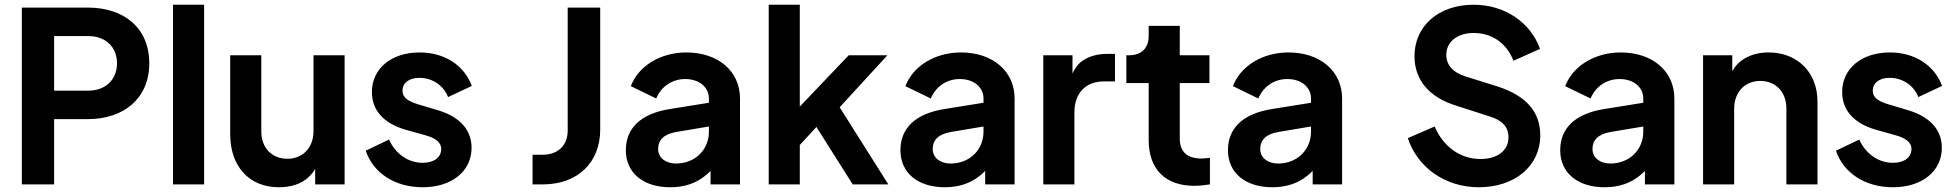

<svg xmlns="http://www.w3.org/2000/svg" viewBox="-20 -777 8242 809"><path d="M208 0V-275H350C501 -275 609 -362 609 -510C609 -660 502 -745 350 -745H72V0ZM208 -625H352C425 -625 473 -579 473 -510C473 -442 425 -395 352 -395H208Z M840 0V-757H709V0Z M1155 12C1194 12 1228 4 1257 -13C1278 -26 1295 -43 1308 -65V0H1432V-544H1301V-225C1301 -154 1255 -108 1191 -108C1125 -108 1081 -155 1081 -222V-544H950V-211C950 -78 1028 12 1155 12Z M1761 12C1884 12 1967 -56 1967 -154C1967 -231 1916 -285 1827 -312L1740 -338C1702 -350 1676 -364 1676 -395C1676 -427 1703 -449 1747 -449C1802 -449 1849 -417 1868 -368L1968 -415C1935 -504 1851 -556 1748 -556C1630 -556 1547 -489 1547 -389C1547 -314 1595 -258 1687 -231L1776 -206C1810 -196 1839 -180 1839 -149C1839 -114 1809 -91 1761 -91C1700 -91 1647 -128 1619 -189L1521 -142C1553 -47 1645 12 1761 12Z M2267 0C2415 0 2509 -93 2509 -231V-745H2372V-226C2372 -165 2331 -125 2267 -125H2224V0Z M2804 12C2864 12 2913 -5 2952 -37C2960 -43 2967 -50 2974 -57V0H3098V-362C3098 -477 3006 -556 2872 -556C2763 -556 2670 -499 2638 -414L2745 -362C2765 -411 2811 -444 2867 -444C2927 -444 2967 -409 2967 -362V-344L2805 -318C2676 -298 2617 -234 2617 -144C2617 -49 2690 12 2804 12ZM2967 -244V-222C2967 -147 2910 -88 2828 -88C2785 -88 2753 -112 2753 -149C2753 -188 2778 -212 2830 -221Z M3350 0V-166L3420 -242L3573 0H3723L3518 -325L3719 -544H3556L3350 -328V-757H3219V0Z M3961 12C4021 12 4070 -5 4109 -37C4117 -43 4124 -50 4131 -57V0H4255V-362C4255 -477 4163 -556 4029 -556C3920 -556 3827 -499 3795 -414L3902 -362C3922 -411 3968 -444 4024 -444C4084 -444 4124 -409 4124 -362V-344L3962 -318C3833 -298 3774 -234 3774 -144C3774 -49 3847 12 3961 12ZM4124 -244V-222C4124 -147 4067 -88 3985 -88C3942 -88 3910 -112 3910 -149C3910 -188 3935 -212 3987 -221Z M4507 0V-303C4507 -386 4556 -434 4631 -434H4678V-550H4646C4608 -550 4576 -542 4549 -526C4528 -514 4511 -494 4499 -467V-544H4376V0Z M5013 6C5033 6 5059 3 5078 0V-112C5066 -111 5052 -109 5043 -109C4979 -109 4951 -140 4951 -194V-427H5076V-544H4951V-668H4820V-626C4820 -573 4789 -544 4736 -544H4726V-427H4820V-187C4820 -64 4890 6 5013 6Z M5341 12C5401 12 5450 -5 5489 -37C5497 -43 5504 -50 5511 -57V0H5635V-362C5635 -477 5543 -556 5409 -556C5300 -556 5207 -499 5175 -414L5282 -362C5302 -411 5348 -444 5404 -444C5464 -444 5504 -409 5504 -362V-344L5342 -318C5213 -298 5154 -234 5154 -144C5154 -49 5227 12 5341 12ZM5504 -244V-222C5504 -147 5447 -88 5365 -88C5322 -88 5290 -112 5290 -149C5290 -188 5315 -212 5367 -221Z M6211 12C6364 12 6470 -79 6470 -206C6470 -306 6411 -373 6292 -412L6155 -455C6100 -472 6074 -505 6074 -546C6074 -601 6121 -638 6189 -638C6266 -638 6328 -596 6357 -521L6469 -571C6429 -682 6322 -757 6189 -757C6042 -757 5940 -668 5940 -540C5940 -443 5999 -368 6115 -332L6258 -286C6310 -270 6336 -242 6336 -198C6336 -143 6290 -107 6218 -107C6133 -107 6061 -159 6025 -244L5912 -195C5952 -72 6069 12 6211 12Z M6741 12C6801 12 6850 -5 6889 -37C6897 -43 6904 -50 6911 -57V0H7035V-362C7035 -477 6943 -556 6809 -556C6700 -556 6607 -499 6575 -414L6682 -362C6702 -411 6748 -444 6804 -444C6864 -444 6904 -409 6904 -362V-344L6742 -318C6613 -298 6554 -234 6554 -144C6554 -49 6627 12 6741 12ZM6904 -244V-222C6904 -147 6847 -88 6765 -88C6722 -88 6690 -112 6690 -149C6690 -188 6715 -212 6767 -221Z M7287 0V-319C7287 -390 7333 -436 7397 -436C7462 -436 7507 -390 7507 -319V0H7638V-350C7638 -472 7553 -556 7433 -556C7394 -556 7361 -548 7332 -531C7309 -518 7292 -500 7279 -477V-544H7156V0Z M7956 12C8079 12 8162 -56 8162 -154C8162 -231 8111 -285 8022 -312L7935 -338C7897 -350 7871 -364 7871 -395C7871 -427 7898 -449 7942 -449C7997 -449 8044 -417 8063 -368L8163 -415C8130 -504 8046 -556 7943 -556C7825 -556 7742 -489 7742 -389C7742 -314 7790 -258 7882 -231L7971 -206C8005 -196 8034 -180 8034 -149C8034 -114 8004 -91 7956 -91C7895 -91 7842 -128 7814 -189L7716 -142C7748 -47 7840 12 7956 12Z"/></svg>

Font: Plus Jakarta Sans
Style: Bold
Weight: 700
Designer: Gumpita Rahayu
Foundry: Tokotype
Version: Version 2.071;gftools[0.9.30]